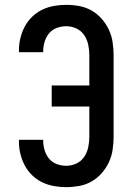

<svg xmlns="http://www.w3.org/2000/svg" viewBox="-20 -763 540 791"><path d="M253 8Q227 8 202 3.5Q177 -1 154 -12Q131 -23 112.5 -41Q94 -59 82 -81.5Q70 -104 64 -129Q58 -154 58 -180V-187H158V-183Q158 -163 164 -143.5Q170 -124 182.5 -109Q195 -94 214 -87Q233 -80 253 -80Q275 -80 295 -89.5Q315 -99 327 -117Q339 -135 343.5 -156.5Q348 -178 348 -200V-324H193V-411H348V-535Q348 -557 343.5 -578.5Q339 -600 327 -618Q315 -636 295 -645.5Q275 -655 253 -655Q233 -655 214 -648Q195 -641 182.5 -626Q170 -611 164 -591.5Q158 -572 158 -552V-548H58V-555Q58 -581 64 -606Q70 -631 82 -653.5Q94 -676 112.5 -694Q131 -712 154 -723Q177 -734 202 -738.5Q227 -743 253 -743Q280 -743 307 -738Q334 -733 357.5 -719.5Q381 -706 399 -685.5Q417 -665 428.5 -640.5Q440 -616 444 -589Q448 -562 448 -535V-200Q448 -173 444 -146Q440 -119 428.5 -94.5Q417 -70 399 -49.5Q381 -29 357.5 -15.5Q334 -2 307 3Q280 8 253 8Z"/></svg>

Font: Iosevka Semibold
Style: Regular
Weight: 600
Monospace: yes
Designer: Belleve Invis
Foundry: Belleve Invis
Version: Version 33.2.3; ttfautohint (v1.8.4)